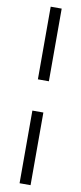

<svg xmlns="http://www.w3.org/2000/svg" viewBox="-111 -844 464 1101"><g transform="rotate(10 121.5 -294.0)"><path d="M90 -808H154V-385H90ZM90 -203H154V220H90Z"/></g></svg>

Font: EncodeSans
Style: Light
Weight: 300
Designer: Pablo Impallari, Andres Torresi
Foundry: Pablo Impallari, Andres Torresi
Version: Version 1.000; ttfautohint (v1.4.1)